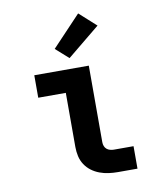

<svg xmlns="http://www.w3.org/2000/svg" viewBox="-87 -856 774 926"><g transform="rotate(-10 300.0 -393.5)"><path d="M415 0Q393 0 370.5 -3Q348 -6 326.5 -14Q305 -22 287 -35.5Q269 -49 256.5 -68Q244 -87 239 -109.5Q234 -132 234 -155V-420H99V-530H366V-155Q366 -145 369.5 -136Q373 -127 380 -121Q387 -115 396.5 -112.5Q406 -110 415 -110H511V0ZM281 -582 218 -638 359 -787 441 -713Z"/></g></svg>

Font: Iosevka Curly Slab XBdEx
Style: Regular
Weight: 800
Width: 7
Monospace: yes
Designer: Belleve Invis
Foundry: Belleve Invis
Version: Version 11.0.0; ttfautohint (v1.8.3)